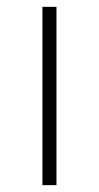

<svg xmlns="http://www.w3.org/2000/svg" viewBox="-20 -541 290 561"><path d="M145 0H104V-521H145Z"/></svg>

Font: Montserrat Ultra Light
Style: Regular
Weight: 200
Designer: Julieta Ulanovsky
Foundry: Julieta Ulanovsky
Version: Version 3.001;PS 003.001;hotconv 1.0.70;makeotf.lib2.5.58329